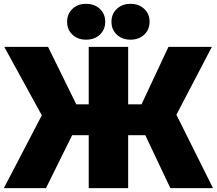

<svg xmlns="http://www.w3.org/2000/svg" viewBox="-20 -969 1117 989"><path d="M640.1 -727.5V-431.6H709L847.7 -727.5H1071.3L888.7 -377.9L1077.1 0H857.4L728.5 -272.5H640.1V0H437V-272.5H351.6L216.8 0H0L195.3 -375L2 -727.5H227.5L373 -431.6H437V-727.5ZM652.3 -764.6Q609.4 -764.6 581.8 -790.5Q554.2 -816.4 554.2 -856.9Q554.2 -897.5 581.8 -923.3Q609.4 -949.2 652.3 -949.2Q695.3 -949.2 722.9 -923.3Q750.5 -897.5 750.5 -856.9Q750.5 -816.4 722.9 -790.5Q695.3 -764.6 652.3 -764.6ZM423.3 -764.6Q380.4 -764.6 353 -790.5Q325.7 -816.4 325.7 -856.9Q325.7 -897.5 353 -923.3Q380.4 -949.2 423.3 -949.2Q466.8 -949.2 494.4 -923.3Q522 -897.5 522 -856.9Q522 -816.4 494.4 -790.5Q466.8 -764.6 423.3 -764.6Z"/></svg>

Font: Inter Display Black
Style: Regular
Weight: 900
Designer: Rasmus Andersson
Foundry: rsms
Version: Version 4.000;git-a52131595